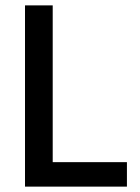

<svg xmlns="http://www.w3.org/2000/svg" viewBox="-20 -694 520 714"><path d="M452 0H73V-674H176V-91H452Z"/></svg>

Font: Hind Jalandhar Medium
Style: Regular
Weight: 500
Designer: Namrata Goyal
Foundry: Indian Type Foundry
Version: Version 0.702;PS 1.0;hotconv 1.0.81;makeotf.lib2.5.63406